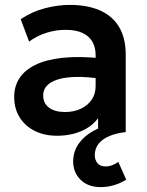

<svg xmlns="http://www.w3.org/2000/svg" viewBox="-20 -540 602 785"><path d="M391.5 225Q339.5 225 309.2 194.8Q279 164.5 279 119.5Q279.5 75.5 306 41.8Q332.5 8 378.2 -13Q424 -34 481.5 -40L494 0Q454 4.5 426 16.8Q398 29 383 48Q368 67 367.5 93.5Q367.5 113.5 378.2 127Q389 140.5 412 140.5Q426 140.5 439.5 135.2Q453 130 463.5 121.5L496 194.5Q473 209 446.2 217Q419.5 225 391.5 225ZM213 15Q162 15 122.5 -4.5Q83 -24 60.5 -59.8Q38 -95.5 38 -144.5Q38 -186.5 59 -219.5Q80 -252.5 123.5 -274.2Q167 -296 234.8 -303.5Q302.5 -311 395.5 -301.5L397.5 -217Q336.5 -226.5 291 -225.5Q245.5 -224.5 215.8 -215Q186 -205.5 171.2 -189Q156.5 -172.5 156.5 -150.5Q156.5 -117.5 180.5 -99.8Q204.5 -82 246 -82Q281.5 -82 309.8 -95Q338 -108 354.5 -131.8Q371 -155.5 371 -188V-314.5Q371 -346 357.8 -369.2Q344.5 -392.5 317.5 -405.2Q290.5 -418 248 -418Q209 -418 170.8 -406.2Q132.5 -394.5 99 -370L64.5 -461.5Q112 -493 164.5 -506.5Q217 -520 266 -520Q336 -520 387.2 -498Q438.5 -476 466.2 -430.8Q494 -385.5 494 -316V0H381V-57Q356 -22.5 312 -3.8Q268 15 213 15Z"/></svg>

Font: Geologica Roman Medium
Style: Regular
Weight: 500
Designer: Sindre Bremnes, Frode Helland
Foundry: Monokrom Skriftforlag AS
Version: Version 1.010;gftools[0.9.28]